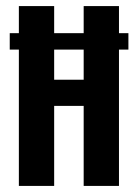

<svg xmlns="http://www.w3.org/2000/svg" viewBox="-20 -611 453 631"><path d="M42 0V-591H158V-349H255V-591H371V0H255V-263H158V0ZM12 -448V-502H402V-448Z"/></svg>

Font: Alumni Sans Thin
Style: Bold
Weight: 700
Version: Version 1.018